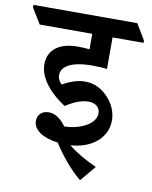

<svg xmlns="http://www.w3.org/2000/svg" viewBox="-137 -688 714 903"><g transform="rotate(10 219.5 -237.0)"><path d="M308 150 370 76C321 54 268 24 235 -4C334 -10 407 -68 407 -152C407 -190 392 -226 366 -256C334 -292 296 -311 252 -311C219 -311 182 -300 145 -278C133 -288 125 -303 125 -320C125 -362 172 -391 271 -391C295 -391 319 -390 342 -387V-538H490V-549L445 -624H-51V-612L-6 -538H245V-464C223 -466 206 -467 188 -467C100 -467 48 -427 48 -358C48 -289 108 -225 176 -181C221 -211 257 -221 284 -221C316 -221 339 -204 339 -174C339 -125 270 -88 191 -86C167 -118 141 -139 108 -139C79 -139 55 -121 55 -89C55 -45 103 -15 174 -6C209 49 260 112 308 150Z"/></g></svg>

Font: Noto Serif Devanagari SemiCondensed SemiBold
Style: Regular
Weight: 600
Width: 4
Designer: Universal Thirst, Indian Type Foundry and the Monotype Design Team
Foundry: Monotype Imaging Inc.
Version: Version 2.004